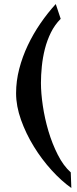

<svg xmlns="http://www.w3.org/2000/svg" viewBox="-20 -850 383 950"><path d="M333 80.1Q284.2 45.9 235.4 -7.8Q186.5 -61.5 147.5 -125Q108.4 -188.5 84 -256.8Q59.6 -325.2 59.6 -388.7Q59.6 -449.2 75.2 -509.3Q90.8 -569.3 117.7 -626Q144.5 -682.6 180.2 -734.4Q215.8 -786.1 255.9 -830.1L280.3 -756.8Q251 -727.5 231.9 -689Q212.9 -650.4 202.1 -607.9Q191.4 -565.4 187 -522Q182.6 -478.5 182.6 -439.5Q182.6 -389.6 191.9 -326.7Q201.2 -263.7 219.7 -201.2Q238.3 -138.7 266.1 -84Q293.9 -29.3 330.1 2.9Z"/></svg>

Font: Slackey
Style: Regular
Weight: 400
Designer: Squid
Foundry: Font Diner, Inc DBA Sideshow
Version: Version 1.001